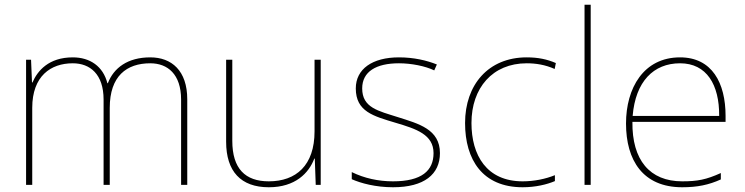

<svg xmlns="http://www.w3.org/2000/svg" viewBox="-20 -780 3142 810"><path d="M614 -538C519 -538 460 -494 435 -429H433C415 -500 360 -538 287 -538C185 -538 138 -481 117 -432H115L111 -528H90V0H116V-325C116 -459 194 -513 287 -513C360 -513 417 -467 417 -360V0H443V-325C443 -459 514 -513 614 -513C687 -513 744 -467 744 -360V0H770V-361C770 -482 704 -538 614 -538Z M1333 -528H1307V-226C1307 -82 1229 -15 1114 -15C1015 -15 960 -68 960 -186V-528H934V-182C934 -57 996 10 1114 10C1226 10 1283 -50 1306 -111H1308L1312 0H1333Z M1836 -134C1836 -235 1746 -258 1658 -286C1577 -312 1508 -325 1508 -407C1508 -478 1567 -513 1663 -513C1716 -513 1775 -501 1812 -483L1823 -508C1781 -525 1726 -538 1663 -538C1551 -538 1481 -489 1481 -407C1481 -309 1556 -290 1649 -262C1737 -236 1809 -212 1809 -134C1809 -60 1759 -15 1638 -15C1576 -15 1517 -28 1464 -54V-24C1502 -7 1565 10 1638 10C1770 10 1836 -45 1836 -134Z M2185 10C2240 10 2288 -2 2321 -16V-41C2282 -25 2233 -15 2185 -15C2033 -15 1969 -125 1969 -261C1969 -409 2058 -513 2202 -513C2240 -513 2280 -507 2320 -489L2325 -514C2288 -530 2250 -538 2202 -538C2040 -538 1942 -422 1942 -261C1942 -106 2016 10 2185 10Z M2472 0V-760H2446V0Z M2849 -538C2695 -538 2621 -408 2621 -259C2621 -104 2692 10 2858 10C2922 10 2970 0 3021 -23V-50C2959 -22 2922 -15 2858 -15C2721 -15 2646 -105 2648 -266H3041V-291C3041 -430 2984 -538 2849 -538ZM2849 -513C2961 -513 3015 -423 3014 -291H2649C2661 -436 2737 -513 2849 -513Z"/></svg>

Font: Noto Sans Arabic UI Th
Style: Regular
Weight: 100
Designer: Monotype Design Team, Nadine Chahine and Nizar Qandah
Foundry: Monotype Imaging Inc.
Version: Version 2.010